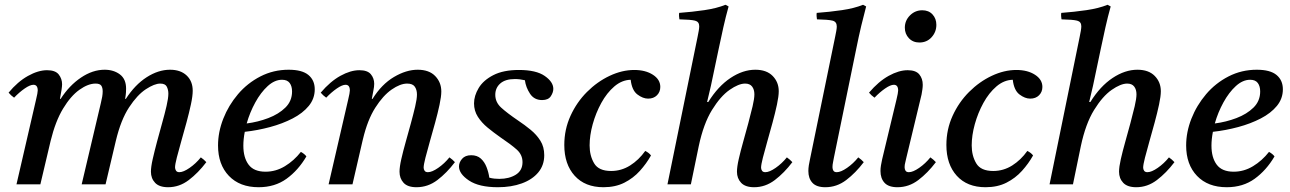

<svg xmlns="http://www.w3.org/2000/svg" viewBox="-20 -772 5401 804"><path d="M684 12Q647 12 629.5 -6.5Q612 -25 612 -53Q612 -73 619.5 -106Q627 -139 637.5 -178.5Q648 -218 659 -257Q670 -296 677.5 -328.5Q685 -361 685 -380Q685 -396 678.5 -409Q672 -422 651 -422Q627 -422 591 -398.5Q555 -375 520.5 -322.5Q486 -270 465 -182L422 0H322L402 -339Q406 -355 408 -367Q410 -379 410 -389Q410 -405 404 -413.5Q398 -422 380 -422Q349 -422 312.5 -396Q276 -370 244 -317Q212 -264 192 -182L149 0H49L131 -355Q138 -384 138 -393Q138 -417 120 -417Q106 -417 83.5 -401.5Q61 -386 39 -363Q32 -368 26.5 -373Q21 -378 16 -384Q54 -430 97 -454Q140 -478 177 -478Q212 -478 226 -460Q240 -442 240 -419Q240 -411 237.5 -394.5Q235 -378 231 -358H234Q270 -414 319 -447Q368 -480 418 -480Q456 -480 482 -460.5Q508 -441 508 -401Q508 -394 507.5 -385Q507 -376 504 -358H507Q545 -417 594 -448.5Q643 -480 692 -480Q736 -480 761.5 -456Q787 -432 787 -392Q787 -370 779.5 -335Q772 -300 761 -259.5Q750 -219 739 -180.5Q728 -142 720.5 -112.5Q713 -83 713 -71Q713 -64 717 -57.5Q721 -51 731 -51Q748 -51 774 -69Q800 -87 821 -113Q834 -104 844 -93Q810 -48 770.5 -18Q731 12 684 12Z M1298 -398Q1298 -359 1273 -328.5Q1248 -298 1205.5 -276Q1163 -254 1111 -240Q1059 -226 1005 -220Q999 -189 999 -162Q999 -112 1021 -82.5Q1043 -53 1092 -53Q1135 -53 1173 -76Q1211 -99 1240 -136Q1256 -127 1263 -117Q1229 -59 1180 -23.5Q1131 12 1063 12Q984 12 938.5 -35.5Q893 -83 893 -163Q893 -219 915 -275Q937 -331 976.5 -377.5Q1016 -424 1070.5 -452Q1125 -480 1189 -480Q1245 -480 1271.5 -458Q1298 -436 1298 -398ZM1013 -255Q1060 -261 1103.5 -277.5Q1147 -294 1175 -321.5Q1203 -349 1203 -389Q1203 -411 1193 -424.5Q1183 -438 1161 -438Q1130 -438 1101 -411.5Q1072 -385 1049 -343Q1026 -301 1013 -255Z M1498 -182 1456 0H1356L1438 -355Q1445 -384 1445 -393Q1445 -417 1427 -417Q1413 -417 1390.5 -401.5Q1368 -386 1346 -363Q1339 -368 1333.5 -373Q1328 -378 1323 -384Q1363 -431 1405.5 -454.5Q1448 -478 1485 -478Q1519 -478 1533 -461Q1547 -444 1547 -421Q1547 -409 1543.5 -392.5Q1540 -376 1537 -358H1540Q1578 -419 1629.5 -449.5Q1681 -480 1729 -480Q1777 -480 1802.5 -453.5Q1828 -427 1828 -389Q1828 -368 1820.5 -333Q1813 -298 1802 -258Q1791 -218 1780 -179.5Q1769 -141 1761.5 -111.5Q1754 -82 1754 -70Q1754 -63 1758 -57Q1762 -51 1772 -51Q1789 -51 1815 -69Q1841 -87 1862 -113Q1875 -104 1885 -93Q1851 -48 1811.5 -18Q1772 12 1724 12Q1687 12 1670 -6.5Q1653 -25 1653 -53Q1653 -73 1660.5 -106Q1668 -139 1679 -178Q1690 -217 1700.5 -255.5Q1711 -294 1718.5 -326Q1726 -358 1726 -376Q1726 -396 1717 -409Q1708 -422 1685 -422Q1656 -422 1620 -397Q1584 -372 1551.5 -321Q1519 -270 1500 -190Z M2065 12Q1986 12 1944 -16Q1902 -44 1902 -75Q1902 -92 1915 -107Q1928 -122 1953 -122Q1978 -122 1993.5 -108Q2009 -94 2017.5 -72Q2026 -50 2029 -28Q2040 -25 2050.5 -24Q2061 -23 2071 -23Q2112 -23 2140 -40.5Q2168 -58 2168 -93Q2168 -124 2144 -145.5Q2120 -167 2074 -198Q2047 -217 2022 -237.5Q1997 -258 1981 -283Q1965 -308 1965 -339Q1965 -371 1984.5 -403.5Q2004 -436 2046 -457.5Q2088 -479 2153 -479Q2225 -479 2261 -454Q2297 -429 2297 -400Q2297 -385 2286.5 -369Q2276 -353 2250 -353Q2217 -353 2199.5 -379.5Q2182 -406 2178 -436Q2157 -441 2136 -441Q2096 -441 2075 -422.5Q2054 -404 2054 -375Q2054 -344 2078.5 -321.5Q2103 -299 2150 -267Q2177 -249 2202 -228.5Q2227 -208 2243 -182.5Q2259 -157 2259 -122Q2259 -80 2234 -50Q2209 -20 2165 -4Q2121 12 2065 12Z M2507 12Q2430 12 2386.5 -36Q2343 -84 2343 -165Q2343 -230 2369 -287Q2395 -344 2438 -387Q2481 -430 2533 -454.5Q2585 -479 2636 -479Q2683 -479 2714 -459Q2745 -439 2745 -408Q2745 -387 2731 -373Q2717 -359 2694 -359Q2672 -359 2649 -376.5Q2626 -394 2621 -438Q2584 -437 2552.5 -410Q2521 -383 2498 -341Q2475 -299 2462 -252Q2449 -205 2449 -163Q2449 -120 2468 -88Q2487 -56 2539 -56Q2582 -56 2618.5 -79Q2655 -102 2682 -140Q2698 -132 2706 -121Q2687 -87 2659.5 -56.5Q2632 -26 2594.5 -7Q2557 12 2507 12Z M2906 -160 2873 0H2775L2901 -617Q2904 -631 2906 -643Q2908 -655 2908 -662Q2908 -681 2890.5 -685.5Q2873 -690 2825 -691Q2824 -698 2823.5 -704.5Q2823 -711 2824 -718Q2878 -722 2929.5 -729.5Q2981 -737 3018 -752L3031 -745Q3019 -702 3009 -657.5Q2999 -613 2989 -565L2957 -413L2941 -345H2946Q2987 -411 3039 -445.5Q3091 -480 3143 -480Q3190 -480 3215.5 -454Q3241 -428 3241 -390Q3241 -369 3233.5 -334Q3226 -299 3215 -258.5Q3204 -218 3193 -179.5Q3182 -141 3174.5 -111.5Q3167 -82 3167 -70Q3167 -63 3171 -57Q3175 -51 3185 -51Q3202 -51 3228 -69Q3254 -87 3275 -113Q3288 -104 3298 -93Q3264 -48 3224.5 -18Q3185 12 3138 12Q3101 12 3083.5 -6.5Q3066 -25 3066 -53Q3066 -73 3073.5 -106Q3081 -139 3092 -178Q3103 -217 3113.5 -256Q3124 -295 3131.5 -327Q3139 -359 3139 -377Q3139 -397 3129.5 -409.5Q3120 -422 3100 -422Q3073 -422 3035 -395.5Q2997 -369 2961.5 -311.5Q2926 -254 2906 -160Z M3574 -113Q3587 -104 3597 -93Q3563 -48 3523.5 -18Q3484 12 3436 12Q3399 12 3382 -6.5Q3365 -25 3365 -56Q3365 -67 3367 -80Q3369 -93 3372 -106L3477 -617Q3480 -631 3482 -642.5Q3484 -654 3484 -661Q3484 -681 3466.5 -685.5Q3449 -690 3401 -691Q3400 -698 3399.5 -704.5Q3399 -711 3400 -718Q3454 -722 3505.5 -729.5Q3557 -737 3594 -752L3607 -745Q3597 -708 3586.5 -664Q3576 -620 3565 -565L3472 -112Q3471 -105 3468.5 -93.5Q3466 -82 3466 -72Q3466 -63 3470 -57Q3474 -51 3484 -51Q3501 -51 3527 -69Q3553 -87 3574 -113Z M3876 -113Q3889 -104 3899 -93Q3865 -48 3825.5 -18Q3786 12 3738 12Q3701 12 3684 -6.5Q3667 -25 3667 -56Q3667 -67 3669 -79.5Q3671 -92 3674 -105L3734 -355Q3741 -384 3741 -393Q3741 -417 3723 -417Q3709 -417 3686.5 -401.5Q3664 -386 3642 -363Q3635 -368 3629.5 -373Q3624 -378 3619 -384Q3659 -431 3701.5 -454.5Q3744 -478 3781 -478Q3815 -478 3829.5 -460.5Q3844 -443 3844 -417Q3844 -408 3842.5 -397.5Q3841 -387 3839 -376L3775 -110Q3774 -103 3771 -92.5Q3768 -82 3768 -72Q3768 -63 3772 -57Q3776 -51 3786 -51Q3803 -51 3829 -69Q3855 -87 3876 -113ZM3830 -594Q3803 -594 3786 -612Q3769 -630 3769 -656Q3769 -686 3790.5 -707.5Q3812 -729 3842 -729Q3869 -729 3885 -711.5Q3901 -694 3901 -668Q3901 -638 3881 -616Q3861 -594 3830 -594Z M4107 12Q4030 12 3986.5 -36Q3943 -84 3943 -165Q3943 -230 3969 -287Q3995 -344 4038 -387Q4081 -430 4133 -454.5Q4185 -479 4236 -479Q4283 -479 4314 -459Q4345 -439 4345 -408Q4345 -387 4331 -373Q4317 -359 4294 -359Q4272 -359 4249 -376.5Q4226 -394 4221 -438Q4184 -437 4152.5 -410Q4121 -383 4098 -341Q4075 -299 4062 -252Q4049 -205 4049 -163Q4049 -120 4068 -88Q4087 -56 4139 -56Q4182 -56 4218.5 -79Q4255 -102 4282 -140Q4298 -132 4306 -121Q4287 -87 4259.5 -56.5Q4232 -26 4194.5 -7Q4157 12 4107 12Z M4506 -160 4473 0H4375L4501 -617Q4504 -631 4506 -643Q4508 -655 4508 -662Q4508 -681 4490.5 -685.5Q4473 -690 4425 -691Q4424 -698 4423.5 -704.5Q4423 -711 4424 -718Q4478 -722 4529.5 -729.5Q4581 -737 4618 -752L4631 -745Q4619 -702 4609 -657.5Q4599 -613 4589 -565L4557 -413L4541 -345H4546Q4587 -411 4639 -445.5Q4691 -480 4743 -480Q4790 -480 4815.5 -454Q4841 -428 4841 -390Q4841 -369 4833.5 -334Q4826 -299 4815 -258.5Q4804 -218 4793 -179.5Q4782 -141 4774.5 -111.5Q4767 -82 4767 -70Q4767 -63 4771 -57Q4775 -51 4785 -51Q4802 -51 4828 -69Q4854 -87 4875 -113Q4888 -104 4898 -93Q4864 -48 4824.5 -18Q4785 12 4738 12Q4701 12 4683.5 -6.5Q4666 -25 4666 -53Q4666 -73 4673.5 -106Q4681 -139 4692 -178Q4703 -217 4713.5 -256Q4724 -295 4731.5 -327Q4739 -359 4739 -377Q4739 -397 4729.5 -409.5Q4720 -422 4700 -422Q4673 -422 4635 -395.5Q4597 -369 4561.5 -311.5Q4526 -254 4506 -160Z M5352 -398Q5352 -359 5327 -328.5Q5302 -298 5259.5 -276Q5217 -254 5165 -240Q5113 -226 5059 -220Q5053 -189 5053 -162Q5053 -112 5075 -82.5Q5097 -53 5146 -53Q5189 -53 5227 -76Q5265 -99 5294 -136Q5310 -127 5317 -117Q5283 -59 5234 -23.5Q5185 12 5117 12Q5038 12 4992.5 -35.5Q4947 -83 4947 -163Q4947 -219 4969 -275Q4991 -331 5030.5 -377.5Q5070 -424 5124.5 -452Q5179 -480 5243 -480Q5299 -480 5325.5 -458Q5352 -436 5352 -398ZM5067 -255Q5114 -261 5157.5 -277.5Q5201 -294 5229 -321.5Q5257 -349 5257 -389Q5257 -411 5247 -424.5Q5237 -438 5215 -438Q5184 -438 5155 -411.5Q5126 -385 5103 -343Q5080 -301 5067 -255Z"/></svg>

Font: Tiro Telugu
Style: Italic
Weight: 400
Italic angle: -11°
Designer: Telugu: John Hudson & Fiona Ross, assisted by Kaja Sojewska. Latin: John Hudson with Paul Hanslow, assisted by Kaja Soje
Foundry: Tiro Typeworks Ltd.
Version: Version 1.52